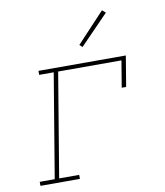

<svg xmlns="http://www.w3.org/2000/svg" viewBox="-84 -827 769 896"><g transform="rotate(-10 300.0 -378.5)"><path d="M35 0V-19H106L188 -511H119V-530H533L509 -385H488L509 -511H209L127 -19H222V0ZM341 -604 328 -616 460 -757 476 -743Z"/></g></svg>

Font: Iosevka Slab ThExObl
Style: Regular
Weight: 100
Width: 7
Italic angle: -9°
Monospace: yes
Designer: Belleve Invis
Foundry: Belleve Invis
Version: Version 11.1.1; ttfautohint (v1.8.3)